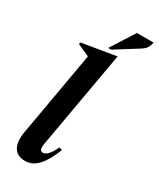

<svg xmlns="http://www.w3.org/2000/svg" viewBox="-231 -987 881 1067"><g transform="rotate(30 209.5 -453.5)"><path d="M128 10Q78 10 56.5 -25Q35 -60 46 -126L141 -668L65 -702V-714L281 -750H284L174 -126Q166 -79 191 -79Q206 -79 222.5 -95.5Q239 -112 257 -151L276 -145Q248 -71 212 -30.5Q176 10 128 10ZM215 -765 312 -917H419Q416 -902 408.5 -886Q401 -870 376 -854L234 -765Z"/></g></svg>

Font: Spectral
Style: Bold Italic
Weight: 700
Italic angle: -10°
Designer: Jean-Baptiste Levee
Foundry: Production Type
Version: Version 2.001